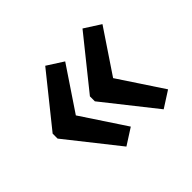

<svg xmlns="http://www.w3.org/2000/svg" viewBox="-105 -606 714 714"><g transform="rotate(-45 252.0 -249.0)"><path d="M198 -462 262 -421 148 -251 263 -77 199 -36 39 -238V-264ZM394 -462 458 -421 344 -251 459 -77 395 -36 235 -238V-264Z"/></g></svg>

Font: Exo 2 Semi Bold
Style: Regular
Weight: 600
Designer: Natanael Gama
Version: Version 1.001;PS 001.001;hotconv 1.0.88;makeotf.lib2.5.64775